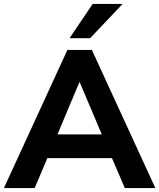

<svg xmlns="http://www.w3.org/2000/svg" viewBox="-30 -960 813 980"><path d="M-10 0 314 -705H439L763 0H607L523 -196L585 -153H168L230 -196L147 0ZM375 -540 247 -235 220 -274H533L506 -235L377 -540ZM325 -765 443 -940H596L430 -765Z"/></svg>

Font: Nunito Sans 12pt ExtraBold
Style: Regular
Weight: 800
Designer: Vernon Adams
Foundry: Vernon Adams
Version: Version 3.101;gftools[0.9.27]